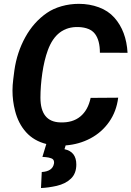

<svg xmlns="http://www.w3.org/2000/svg" viewBox="-20 -741 678 990"><path d="M447.3 -236.3 589.4 -237.3Q580.6 -166.5 542.7 -112.5Q504.9 -58.6 446.5 -27.6Q388.2 3.4 318.4 8.8L312.5 28.3Q373.5 41 373.5 107.4Q373.5 153.3 345.9 179.9Q318.4 206.5 272.5 217.3Q228.5 227.1 191.4 228.5L195.3 146Q251 142.6 258.3 102.5Q258.8 100.1 258.8 96.2Q258.8 80.6 244.6 75.4Q230.5 70.3 216.6 69.3Q202.6 68.4 198.7 67.9L218.8 1.5Q154.8 -14.6 114.5 -59.3Q74.2 -104 57.6 -169.9Q44.4 -220.7 44.4 -274.4Q44.4 -300.8 48.3 -332L54.2 -378.4Q67.4 -471.2 110.4 -549.1Q153.3 -627 221.7 -674.3Q254.4 -696.8 297.6 -709Q340.8 -721.2 386.7 -721.2Q441.4 -721.2 489.7 -703.4Q538.1 -685.5 569.8 -649.9Q631.3 -580.6 637.7 -468.8L495.1 -469.2Q495.1 -532.2 470.2 -565.7Q445.3 -599.1 384.8 -601.6Q271.5 -605 226.6 -481.9Q208 -431.2 198.2 -364Q188.5 -296.9 188.5 -237.8Q188.5 -112.8 290.5 -109.9Q354.5 -107.4 394.3 -140.4Q434.1 -173.3 447.3 -236.3Z"/></svg>

Font: Mardoto
Style: Bold Italic
Weight: 700
Italic angle: -12°
Designer: Christian Robertson, Vahan Hovhannisyan
Foundry: Google
Version: Version 1.000